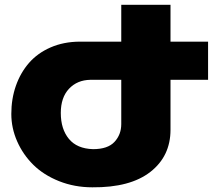

<svg xmlns="http://www.w3.org/2000/svg" viewBox="-20 -777 909 811"><path d="M858.9 -601.1V-439.9H700.2V-229Q700.2 -117.2 615 -50.8Q529.8 15.6 370.1 14.2Q294.9 14.2 229.7 -11.7Q164.6 -37.6 120.8 -80.8Q77.1 -124 52.5 -179.9Q27.8 -235.8 27.8 -295.9Q27.8 -359.4 47.1 -414.6Q66.4 -469.7 102.5 -511.2Q138.7 -552.7 193.6 -576.7Q248.5 -600.6 315.9 -601.1H492.2V-756.8H700.2V-601.1ZM492.2 -439.9H361.8Q306.2 -439 271.5 -402.1Q236.8 -365.2 236.8 -299.8Q236.8 -231.9 271 -190.4Q305.2 -148.9 373 -147Q435.1 -147 463.6 -177.7Q492.2 -208.5 492.2 -252.9Z"/></svg>

Font: Montserrat arm ExtraBold
Style: Regular
Weight: 800
Designer: Julieta Ulanovsky
Foundry: Julieta Ulanovsky
Version: Version 6.000;PS 006.000;hotconv 1.0.88;makeotf.lib2.5.64775